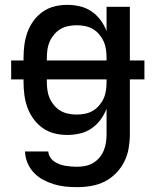

<svg xmlns="http://www.w3.org/2000/svg" viewBox="-20 -548 640 791"><path d="M297 223Q273 223 249 220.5Q225 218 202 211Q179 204 157.5 192.5Q136 181 119.5 163.5Q103 146 93.5 123.5Q84 101 83 76H179Q180 89 186.5 99.5Q193 110 203 117Q213 124 225 128.5Q237 133 249 135Q261 137 273 138Q285 139 297 139Q315 139 332 135.5Q349 132 363.5 123.5Q378 115 389.5 101.5Q401 88 407.5 72Q414 56 416.5 39Q419 22 419 5V-100Q410 -76 394 -54.5Q378 -33 356.5 -18.5Q335 -4 309 2Q283 8 257 8Q230 8 204 1.5Q178 -5 156 -20.5Q134 -36 118 -58Q102 -80 93 -105Q84 -130 80.5 -156.5Q77 -183 77 -210V-221H26V-299H77V-310Q77 -337 80.5 -363.5Q84 -390 93 -415Q102 -440 118 -462Q134 -484 156 -499.5Q178 -515 204 -521.5Q230 -528 257 -528Q283 -528 309 -522Q335 -516 356.5 -501.5Q378 -487 394 -465.5Q410 -444 419 -420V-520H515V-299H575V-221H515V5Q515 34 510 63Q505 92 492 118Q479 144 458 165.5Q437 187 411 200Q385 213 356 218Q327 223 297 223ZM173 -299H419V-310Q419 -327 416.5 -344.5Q414 -362 407 -377.5Q400 -393 388.5 -406.5Q377 -420 362.5 -428.5Q348 -437 330.5 -440.5Q313 -444 296 -444Q279 -444 261.5 -440.5Q244 -437 229.5 -428.5Q215 -420 203.5 -406.5Q192 -393 185 -377.5Q178 -362 175.5 -344.5Q173 -327 173 -310ZM296 -76Q313 -76 330.5 -79.5Q348 -83 362.5 -91.5Q377 -100 388.5 -113.5Q400 -127 407 -142.5Q414 -158 416.5 -175.5Q419 -193 419 -210V-221H173V-210Q173 -193 175.5 -175.5Q178 -158 185 -142.5Q192 -127 203.5 -113.5Q215 -100 229.5 -91.5Q244 -83 261.5 -79.5Q279 -76 296 -76Z"/></svg>

Font: Iosevka Medium Extended
Style: Regular
Weight: 500
Width: 7
Monospace: yes
Designer: Belleve Invis
Foundry: Belleve Invis
Version: Version 32.5.0; ttfautohint (v1.8.4)